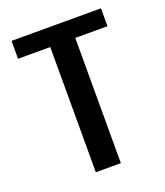

<svg xmlns="http://www.w3.org/2000/svg" viewBox="-119 -707 677 788"><g transform="rotate(-20 219.0 -312.5)"><path d="M273.4 -546.9V0H164.1V-546.9H23.4V-625H414.1V-546.9Z"/></g></svg>

Font: Sudo Variable
Style: Regular
Weight: 400
Monospace: yes
Designer: Jens Kutilek
Foundry: Jens Kutilek
Version: Version 0.040